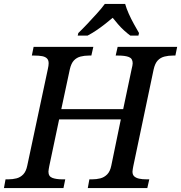

<svg xmlns="http://www.w3.org/2000/svg" viewBox="-41 -951 916 971"><path d="M-21 0 -13 -44H0Q23 -44 42.5 -49Q62 -54 76.5 -69Q91 -84 97 -114L201 -602Q203 -609 204 -618Q205 -627 205 -631Q205 -647 196.5 -655.5Q188 -664 172 -667Q156 -670 133 -670H120L129 -714H431L421 -670H408Q386 -670 366.5 -665Q347 -660 333 -645.5Q319 -631 312 -600L269 -399H582L625 -603Q627 -610 628.5 -618.5Q630 -627 630 -631Q630 -655 611 -662.5Q592 -670 557 -670H544L554 -714H855L846 -670H833Q811 -670 791 -665Q771 -660 757 -645.5Q743 -631 736 -600L633 -110Q632 -104 630.5 -96Q629 -88 629 -83Q629 -67 638 -59Q647 -51 662.5 -47.5Q678 -44 701 -44H714L704 0H403L411 -44H424Q447 -44 466.5 -49Q486 -54 501 -69Q516 -84 522 -114L570 -347H258L208 -110Q207 -104 205.5 -96Q204 -88 204 -83Q204 -59 223.5 -51.5Q243 -44 276 -44H289L280 0ZM355 -784Q375 -803 399.5 -829Q424 -855 448.5 -882Q473 -909 489 -931H592Q598 -909 610 -882Q622 -855 636.5 -829Q651 -803 662 -784L659 -771H618Q603 -782 586.5 -797Q570 -812 555.5 -829Q541 -846 529 -861Q511 -846 489.5 -829Q468 -812 445.5 -797Q423 -782 402 -771H352Z"/></svg>

Font: ET Text
Style: Italic
Weight: 470
Italic angle: -12°
Designer: Monotype Design Team
Foundry: Monotype Imaging Inc.
Version: Version 2.009